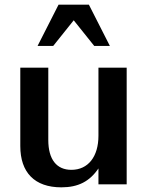

<svg xmlns="http://www.w3.org/2000/svg" viewBox="-20 -790 629 823"><path d="M523 -500H402V-208C402 -119 358 -62 286 -62C223 -62 187 -106 187 -190V-500H67V-164C67 -51 128 13 243 13C315 13 364 -12 402 -68V0H523ZM141 -593H208L296 -703L384 -593H451L361 -770H231Z"/></svg>

Font: Perun SemiBold
Style: Regular
Weight: 600
Foundry: Copyright (c) Stefan Peev, Context Ltd, 2016
Version: Version 1.089